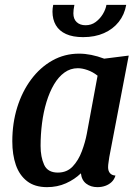

<svg xmlns="http://www.w3.org/2000/svg" viewBox="-20 -751 570 791"><path d="M173.8 20Q123.3 20 91.7 -4.5Q60 -29 45.3 -71.4Q30.7 -113.8 30.7 -169Q30.7 -243.3 50.9 -308.6Q71.2 -373.8 108.4 -423.8Q145.7 -473.8 196 -501.9Q246.3 -530 305.7 -530Q354.5 -530 409.3 -509.3L510.3 -522L430.3 -104.2Q429.3 -95.3 427.3 -83.3Q425.3 -71.3 425.3 -62.2Q425.3 -47.2 432.8 -38Q440.2 -28.8 455.7 -27.7Q450.8 -11.3 439.5 -0.8Q428.2 9.7 413.3 14.8Q398.5 20 381.3 20Q354 20 335.2 5.6Q316.3 -8.8 313.3 -37Q287.3 -11.8 251.8 4.1Q216.3 20 173.8 20ZM218.3 -40Q255.7 -40 279.5 -65.2Q303.3 -90.5 317.2 -127.9Q331.2 -165.3 337.7 -200.2L382 -439.2Q362.5 -454.7 340.7 -462.3Q318.8 -470 300.7 -470Q270.2 -470 245.6 -452.2Q221 -434.5 202.5 -403.2Q184 -371.8 171.5 -330.8Q159 -289.7 153.1 -243.2Q147.2 -196.8 147.2 -149.8Q147.2 -104.5 161.8 -72.2Q176.5 -40 218.3 -40ZM322.5 -598Q280 -598 252 -610.8Q224 -623.5 210.1 -647.2Q196.2 -671 196.2 -703.2Q196.2 -716 199.2 -731H286.5Q284.3 -720.3 283.3 -711.8Q282.3 -703.3 282.3 -696Q282.3 -672.5 296 -659.8Q309.7 -647 332.5 -647Q356.2 -647 374.1 -660.3Q392 -673.7 403.7 -692.9Q415.3 -712.2 418.5 -731H500Q492.8 -690.5 469.2 -660.8Q445.7 -631 408.3 -614.5Q371 -598 322.5 -598Z"/></svg>

Font: Sansita Swashed Light
Style: Regular
Weight: 300
Designer: Pablo Cosgaya
Foundry: Omnibus-Type
Version: Version 1.003